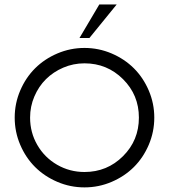

<svg xmlns="http://www.w3.org/2000/svg" viewBox="-20 -813 740 841"><path d="M328.1 -646.5 415 -793.5H491.2L371.6 -646.5ZM44.4 -297.9Q44.4 -359.9 68.6 -416.5Q92.8 -473.1 133.8 -513.9Q174.8 -554.7 231.4 -578.9Q288.1 -603 350.1 -603Q412.1 -603 468.8 -578.9Q525.4 -554.7 566.4 -513.9Q607.4 -473.1 631.6 -416.5Q655.8 -359.9 655.8 -297.9Q655.8 -235.4 631.6 -178.7Q607.4 -122.1 566.4 -81.3Q525.4 -40.5 469 -16.4Q412.6 7.8 350.1 7.8Q287.6 7.8 231.2 -16.4Q174.8 -40.5 133.8 -81.3Q92.8 -122.1 68.6 -178.7Q44.4 -235.4 44.4 -297.9ZM350.1 -59.6Q449.2 -59.6 518.8 -128.9Q588.4 -198.2 588.4 -297.9Q588.4 -397 518.8 -466.3Q449.2 -535.6 350.1 -535.6Q301.3 -535.6 257.3 -516.8Q213.4 -498 181.4 -466.3Q149.4 -434.6 130.6 -390.6Q111.8 -346.7 111.8 -297.9Q111.8 -232.4 143.6 -177.7Q175.3 -123 230.2 -91.3Q285.2 -59.6 350.1 -59.6Z"/></svg>

Font: Now
Style: Regular
Weight: 400
Designer: Alfredo Marco Pradil
Foundry: Alfredo Marco Pradil
Version: Version 1.200;hotconv 1.0.109;makeotfexe 2.5.65596